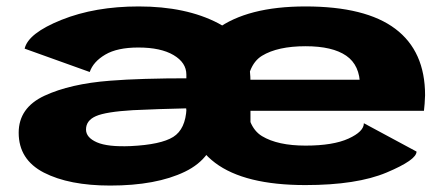

<svg xmlns="http://www.w3.org/2000/svg" viewBox="-20 -568 1392 596"><path d="M558.5 -160.5V-336.5Q558.5 -373.5 518.8 -397Q479 -420.5 409.5 -420.5Q344 -420.5 306.8 -398.5Q269.5 -376.5 258.5 -344.5L56.5 -417Q67.5 -465 171.2 -506.5Q275 -548 410.5 -548Q557.5 -548 657.5 -495.8Q757.5 -443.5 757.5 -313.5V-138.5L588 -141ZM653.5 -172Q643 -78 554 -35Q465 8 322 8Q194.5 8 116.2 -32.2Q38 -72.5 38 -156Q38 -233.5 118 -270.8Q198 -308 322 -317.5Q416 -325 571 -325V-232Q464.5 -229.5 392.5 -226Q308.5 -221 277.8 -207.5Q247 -194 247 -166Q247 -141 280.8 -126.2Q314.5 -111.5 385.5 -114.5Q479.5 -119 517.8 -143Q556 -167 559 -231.5ZM1273 -97.5Q1273 -71.5 1180.2 -32.5Q1087.5 6.5 928 6.5Q739.5 6.5 647.8 -62.5Q556 -131.5 556 -268.5Q556 -406 652 -477Q748 -548 928 -548Q1115 -548 1207.2 -478.5Q1299.5 -409 1299.5 -272.5Q1298.5 -243.5 1296 -224H726.5V-320.5H1108L1097.5 -301.5Q1097.5 -365.5 1054.8 -395Q1012 -424.5 928.5 -424.5Q842 -424.5 793.2 -394.8Q744.5 -365 744.5 -268.5Q744.5 -175 793.2 -145.5Q842 -116 928.5 -116Q1014 -116 1061.8 -137.8Q1109.5 -159.5 1109.5 -185.5L1273 -97.5Z"/></svg>

Font: Anybody Wide
Style: Bold
Weight: 700
Width: 7
Designer: Tyler Finck
Foundry: Etcetera Type Company
Version: Version 1.000; ttfautohint (v1.8)